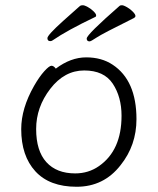

<svg xmlns="http://www.w3.org/2000/svg" viewBox="-20 -700 602 733"><path d="M267 -38Q318 -38 358 -66Q444 -126 444 -258Q444 -330 410.5 -380.5Q377 -431 301.5 -431Q226 -431 172 -361Q118 -291 118 -207.5Q118 -124 157 -81Q196 -38 267 -38ZM193 -438Q250 -481 309 -481Q368 -481 410 -453Q501 -393 501 -245Q501 -145 440 -69Q376 13 272.5 13Q169 13 115 -46Q61 -105 61 -207Q61 -286 110 -372Q130 -407 149 -428Q168 -449 176.5 -449Q185 -449 193 -438ZM311 -553Q311 -568 437 -678H438Q439 -680 445.5 -680Q452 -680 465 -672.5Q478 -665 487.5 -655Q497 -645 497 -639.5Q497 -634 493 -633V-632Q370 -571 348.5 -556.5Q327 -542 322 -542Q311 -542 311 -553ZM343 -635Q236 -584 181 -546Q177 -543 172 -543Q161 -543 161 -554.5Q161 -566 221.5 -620.5Q282 -675 285.5 -677.5Q289 -680 296 -680Q303 -680 315.5 -673Q328 -666 337.5 -656.5Q347 -647 347 -641.5Q347 -636 343 -635Z"/></svg>

Font: LXGW WenKai Lite Light
Style: Regular
Weight: 300
Designer: LXGW / Fontworks Inc.
Foundry: LXGW / Fontworks Inc.
Version: Version 1.511; March 25, 2025